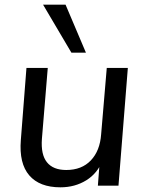

<svg xmlns="http://www.w3.org/2000/svg" viewBox="-20 -793 621 820"><path d="M238 7Q149 7 105 -44Q61 -95 69 -195L93 -503H184L159 -200Q154 -133 180.5 -100Q207 -67 263 -67Q329 -67 368 -108Q407 -149 412 -220L436 -503H526L486 0H398L406 -105L419 -110Q397 -53 348.5 -23Q300 7 238 7ZM285 -568 164 -773H260L347 -568Z"/></svg>

Font: Muli Medium
Style: Italic
Weight: 500
Italic angle: -4.541°
Designer: Vernon Adams
Foundry: Vernon Adams
Version: Version 2.100; ttfautohint (v1.8.1.43-b0c9)